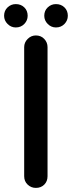

<svg xmlns="http://www.w3.org/2000/svg" viewBox="-69 -908 351 937"><path d="M8 -774Q-15 -774 -32 -791Q-49 -808 -49 -831Q-49 -856 -32 -872Q-15 -888 8 -888Q33 -888 49.5 -872Q66 -856 66 -831Q66 -808 49.5 -791Q33 -774 8 -774ZM204 -774Q181 -774 164 -791Q147 -808 147 -831Q147 -856 164 -872Q181 -888 204 -888Q229 -888 245.5 -872Q262 -856 262 -831Q262 -808 245.5 -791Q229 -774 204 -774ZM49 -678Q49 -701 66 -718Q83 -735 106 -735Q131 -735 147 -718Q163 -701 163 -678V-48Q163 -23 147 -7Q131 9 106 9Q83 9 66 -7Q49 -23 49 -48Z"/></svg>

Font: VDS
Style: Bold
Weight: 700
Designer: artmaker
Foundry: artmaker
Version: Version 1.000 2009 initial release